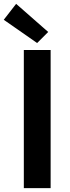

<svg xmlns="http://www.w3.org/2000/svg" viewBox="-43 -980 365 1000"><path d="M81.1 -719.7H220.7V0H81.1ZM-23.4 -877 41 -960 208 -813.5 150.4 -755.9Z"/></svg>

Font: Reddit Sans Strawberry
Style: Bold
Weight: 700
Designer: Stephen Hutchings
Foundry: Reddit
Version: Version 1.013